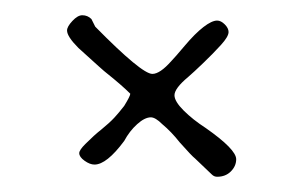

<svg xmlns="http://www.w3.org/2000/svg" viewBox="-20 -439 401 252"><path d="M258 -210 236 -231Q232 -234 216 -252Q205 -266 193 -276Q184 -285 178 -285Q170 -285 160 -276Q150 -267 143 -254Q120 -223 104 -223Q98 -223 91 -228Q84 -233 84 -238Q84 -242 92 -250Q104 -262 113 -269Q124 -278 130 -284.5Q136 -291 143 -300Q151 -313 151 -316Q140 -327 120 -343Q117 -345 83 -376Q68 -391 68 -399Q68 -404 75 -411.5Q82 -419 88 -419Q95 -419 100 -414L105 -404Q166 -342 180 -342Q190 -342 205 -359Q209 -363 222.5 -379Q236 -395 247 -403.5Q258 -412 265 -412Q270 -412 275 -407Q280 -402 280 -397Q280 -391 270 -380Q260 -369 247 -356.5Q234 -344 227 -338Q209 -323 209 -314Q209 -306 221 -294Q233 -282 250 -271Q290 -243 290 -230Q290 -221 283 -214Q276 -207 265 -207Q261 -207 258 -210Z"/></svg>

Font: Amatic SC
Style: Regular
Weight: 400
Designer: Multiple Designers
Foundry: Vernon Adams
Version: Version 2.505